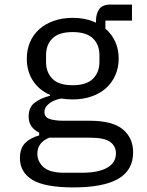

<svg xmlns="http://www.w3.org/2000/svg" viewBox="-20 -606 640 838"><path d="M301 212Q176 212 121.5 179Q67 146 67 84Q67 42 89 19Q111 -4 151 -15V-27Q129 -38 117 -55Q105 -72 105 -98Q105 -138 131.5 -158Q158 -178 198 -188V-192Q150 -213 123.5 -254Q97 -295 97 -350Q97 -389 111 -422Q125 -455 151.5 -478.5Q178 -502 215 -515Q252 -528 297 -528Q355 -528 399 -507V-516Q399 -546 413 -566Q427 -586 461 -586H556V-516H440V-481Q468 -457 483 -424Q498 -391 498 -350Q498 -311 483.5 -278Q469 -245 443 -221.5Q417 -198 379.5 -185Q342 -172 297 -172Q284 -172 272 -173Q260 -174 248 -176Q236 -174 223 -169.5Q210 -165 199 -157.5Q188 -150 181 -140Q174 -130 174 -117Q174 -94 197 -86.5Q220 -79 257 -79H371Q471 -79 516 -41.5Q561 -4 561 59Q561 137 496 174.5Q431 212 301 212ZM374 -5H195Q143 16 143 65Q143 99 170 123.5Q197 148 260 148H338Q408 148 447 126.5Q486 105 486 63Q486 32 461 13.5Q436 -5 374 -5ZM414 -336V-365Q414 -411 385.5 -438.5Q357 -466 297 -466Q237 -466 209 -438.5Q181 -411 181 -365V-336Q181 -290 209 -262Q237 -234 297 -234Q357 -234 385.5 -262Q414 -290 414 -336Z"/></svg>

Font: IBM Plaex Mono
Style: Regular
Weight: 400
Designer: Mike Abbink, Paul van der Laan, Pieter van Rosmalen
Foundry: Bold Monday
Version: Version 2.003